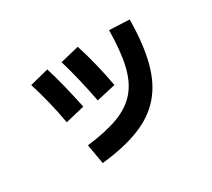

<svg xmlns="http://www.w3.org/2000/svg" viewBox="-118 -816 1115 1012"><g transform="rotate(-30 440.0 -310.5)"><path d="M227.8 -132.2Q343.3 -145.6 420.6 -174.4Q497.8 -203.3 542.8 -256.1Q587.8 -308.9 607.2 -393.3Q626.7 -477.8 627.8 -602.2L750 -596.7Q748.9 -448.9 721.7 -343.9Q694.4 -238.9 635.6 -170.6Q576.7 -102.2 481.1 -64.4Q385.6 -26.7 248.9 -12.2ZM192.2 -293.3Q180 -362.2 163.3 -430Q146.7 -497.8 127.8 -556.7L242.2 -585.6Q260 -530 276.7 -462.2Q293.3 -394.4 308.9 -321.1ZM391.1 -311.1Q377.8 -382.2 361.1 -451.7Q344.4 -521.1 326.7 -581.1L441.1 -608.9Q461.1 -546.7 478.3 -476.7Q495.6 -406.7 507.8 -337.8Z"/></g></svg>

Font: Paperlogy 7 Bold
Style: Regular
Weight: 700
Designer: redesigned by Lee Juim, glyphs from Gmarket Sans & Montserrat
Foundry: PT&
Version: Version 1.001